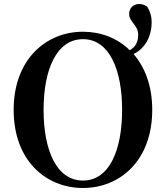

<svg xmlns="http://www.w3.org/2000/svg" viewBox="-20 -917 825 956"><path d="M393 -18C261 -18 197 -170 197 -370C197 -569 261 -722 393 -722C525 -722 588 -569 588 -370C588 -170 525 -18 393 -18ZM393 19C578 19 738 -118 738 -370C738 -489 702 -582 645 -648C701 -675 735 -734 735 -806C735 -837 727 -861 713 -884C699 -893 687 -897 672 -897C643 -897 623 -875 623 -848C623 -806 668 -794 668 -743C668 -708 654 -682 626 -667C564 -728 481 -759 393 -759C209 -759 48 -621 48 -370C48 -117 209 19 393 19Z"/></svg>

Font: Source Han Serif CN
Style: Bold
Weight: 700
Designer: Ryoko NISHIZUKA 西塚涼子 (kana & ideographs); Frank Grießhammer (Latin, Greek & Cyrillic); Wenlong ZHANG 张文龙 (bopomofo); San
Foundry: Adobe
Version: Version 2.003;hotconv 1.1.1;makeotfexe 2.6.0